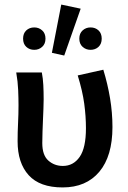

<svg xmlns="http://www.w3.org/2000/svg" viewBox="-20 -808 561 840"><path d="M254 12Q154 12 105.5 -41.5Q57 -95 57 -190Q57 -230 59 -269.5Q61 -309 61 -348Q61 -377 59.5 -414Q58 -451 51 -491H163Q168 -465 169.5 -436Q171 -407 171 -373Q171 -355 170 -332Q169 -309 168 -283.5Q167 -258 166 -232Q165 -206 165 -182Q165 -129 191.5 -105.5Q218 -82 255 -82Q301 -82 328.5 -121.5Q356 -161 356 -247Q356 -299 348.5 -354.5Q341 -410 320 -478L432 -503Q451 -441 461.5 -378Q472 -315 472 -252Q472 -125 414.5 -56.5Q357 12 254 12ZM207 -577 248 -788 333 -770 261 -565ZM130 -590Q109 -590 95 -603Q81 -616 81 -639Q81 -662 95 -675Q109 -688 130 -688Q150 -688 164.5 -675Q179 -662 179 -639Q179 -616 164.5 -603Q150 -590 130 -590ZM376 -590Q356 -590 341.5 -603Q327 -616 327 -639Q327 -662 341.5 -675Q356 -688 376 -688Q397 -688 411 -675Q425 -662 425 -639Q425 -616 411 -603Q397 -590 376 -590Z"/></svg>

Font: Giro Semibold
Style: Regular
Weight: 600
Designer: Paul D. Hunt
Foundry: Adobe Systems Incorporated
Version: Version 1.000;PS 1.0;hotconv 1.0.88;makeotf.lib2.5.647800